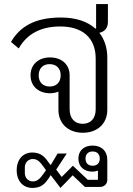

<svg xmlns="http://www.w3.org/2000/svg" viewBox="-20 -640 652 943"><path d="M510 -620H452V-500H448C409 -535 351 -554 279 -554C149 -554 76 -507 34 -434L72 -402C112 -473 180 -510 276 -510C383 -510 450 -456 450 -352V-103C450 -58 425 -32 386 -32C347 -32 322 -58 322 -103V-270C322 -324 282 -358 226 -358C170 -358 130 -324 130 -270C130 -216 170 -182 226 -182C241 -182 255 -185 267 -190V-101C267 -32 316 12 387 12C458 12 507 -32 507 -101V-357C507 -405 493 -447 468 -479C494 -484 510 -503 510 -532ZM139 283C185 283 202 260 219 236L229 220L277 283L337 221L397 278H472C492 278 507 263 507 244V145C507 101 478 75 435 75C392 75 365 100 365 139C365 178 392 203 435 203C444 203 453 201 461 198V243H411L338 174L283 229L256 193L308 114H263L229 171L219 158C204 137 185 109 139 109C94 109 62 142 62 196C62 250 94 283 139 283ZM224 -215C190 -215 170 -237 170 -270C170 -303 190 -325 224 -325C258 -325 278 -303 278 -270C278 -237 258 -215 224 -215ZM141 251C120 251 102 235 102 210V182C102 157 120 141 141 141C167 141 179 159 196 182L206 196L196 210C179 234 166 251 141 251ZM435 174C412 174 400 160 400 139C400 118 412 104 435 104C458 104 470 118 470 139C470 160 458 174 435 174Z"/></svg>

Font: IBM Plex Thai Looped Light
Style: Regular
Weight: 300
Designer: Mike Abbink, Paul van der Laan, Pieter van Rosmalen, Ben Mitchell, Mark Frömberg
Foundry: Bold Monday
Version: Version 1.0